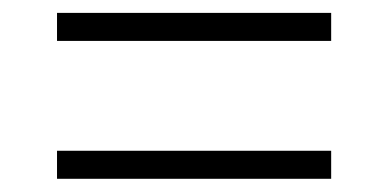

<svg xmlns="http://www.w3.org/2000/svg" viewBox="-20 -445 602 298"><path d="M68.5 -381.5V-425H494V-381.5ZM68.5 -167.5V-211H494V-167.5Z"/></svg>

Font: Commissioner ExtraLight
Style: Regular
Weight: 200
Designer: Kostas Bartsokas
Foundry: Kostas Bartsokas
Version: Version 1.000; ttfautohint (v1.8.3)